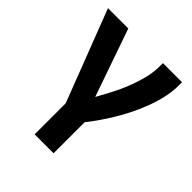

<svg xmlns="http://www.w3.org/2000/svg" viewBox="-195 -644 966 966"><g transform="rotate(45 288.0 -161.0)"><path d="M340.8 193.8H206.1V-27.3L18.1 -516.1H162.6L288.6 -154.8Q303.2 -181.6 325.9 -223.6Q348.6 -265.6 366.7 -310.8Q384.8 -356 397 -402.8Q409.2 -449.7 409.2 -495.1V-516.1H544.9V-490.2Q544.9 -397.5 491.2 -274.2Q437.5 -150.9 340.8 -26.9Z"/></g></svg>

Font: Cadman
Style: Bold
Weight: 700
Designer: Paul James MIller
Foundry: High-Logic / Made with FontCreator
Version: Version 2.114;March 28, 2021;FontCreator 13.0.0.2683 64-bit